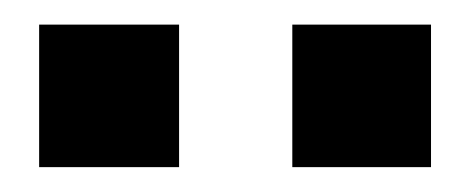

<svg xmlns="http://www.w3.org/2000/svg" viewBox="-20 -690 382 156"><path d="M11.8 -554.2V-670H125.5V-554.2ZM217.5 -554.2V-670H330.2V-554.2Z"/></svg>

Font: Anaheim
Style: Regular
Weight: 400
Designer: Vernon Adams
Foundry: Vernon Adams
Version: Version 2.001